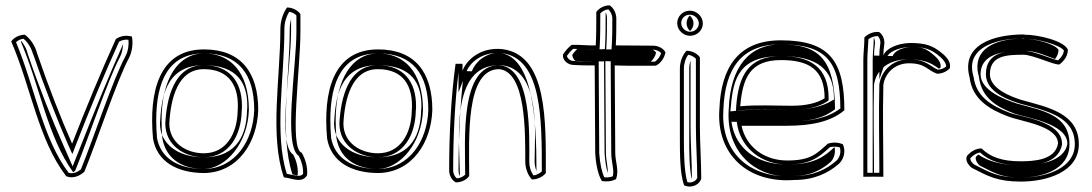

<svg xmlns="http://www.w3.org/2000/svg" viewBox="-20 -650 4089 719"><path d="M22 -495C96 -324 123 -127 228 10C255 21 281 7 296 -7C343 -122 417 -347 463 -433C477 -460 478 -493 474 -513C451 -520 429 -514 414 -504C358 -381 302 -245 250 -112C209 -204 160 -330 119 -450C112 -478 94 -505 73 -520C51 -520 31 -508 22 -495ZM40 -492C47 -499 58 -504 68 -505C85 -491 98 -469 104 -446H105V-445C146 -325 195 -199 236 -106L251 -73L264 -107C315 -238 371 -374 426 -494C437 -500 449 -503 461 -501C463 -482 460 -459 450 -440C403 -353 330 -131 283 -16C270 -5 253 2 237 -3C139 -133 111 -322 40 -492ZM58 -494C129 -328 158 -138 254 -5C257 -7 259 -9 262 -12C309 -126 383 -349 429 -436C437 -451 440 -469 441 -485C388 -367 335 -237 285 -110L252 -27L216 -109C175 -201 125 -327 84 -448C80 -466 71 -482 60 -496Z M553 -131C568 -44 644 -2 746 -2C872 -5 943 -117 947 -238C947 -379 882 -465 744 -465C576 -465 537 -308 553 -131ZM565 -200C565 -345 611 -450 744 -450C873 -450 932 -373 932 -238C928 -122 861 -20 746 -17C648 -17 582 -57 568 -133C566 -157 565 -178 565 -200ZM579 -188C584 -270 593 -406 743 -406C871 -406 906 -336 906 -255C906 -248 906 -242 905 -234C903 -155 874 -61 743 -61C644 -61 579 -113 579 -188ZM585 -200C585 -178 586 -156 588 -132C603 -47 673 -17 745 -17C827 -20 908 -114 912 -238C912 -383 840 -450 744 -450C646 -450 585 -353 585 -200ZM599 -188C599 -103 674 -61 743 -61C839 -61 883 -145 885 -233C886 -241 886 -247 886 -254C886 -344 839 -406 743 -406C630 -406 604 -278 599 -189ZM614 -188C619 -279 645 -391 743 -391C837 -391 877 -330 870 -234C868 -149 827 -76 743 -76C679 -76 614 -114 614 -188Z M1030 -542C1030 -359 989 -142 1043 14C1077 18 1111 38 1130 6C1133 -27 1122 -57 1110 -78C1062 -92 1105 -391 1105 -531V-597C1097 -610 1076 -622 1055 -622C1041 -603 1030 -573 1030 -542ZM1045 -542C1045 -566 1053 -590 1063 -606C1075 -604 1085 -598 1090 -592V-531C1090 -401 1040 -103 1099 -66C1109 -47 1116 -24 1115 1C1105 14 1088 7 1054 1C1006 -150 1045 -360 1045 -542ZM1065 -542C1065 -361 1026 -150 1075 3C1081 4 1087 6 1092 7C1093 6 1094 6 1095 4C1097 -24 1089 -51 1078 -71C1017 -110 1070 -395 1070 -531V-578C1067 -567 1065 -554 1065 -542Z M1205 -131C1220 -44 1296 -2 1398 -2C1524 -5 1595 -117 1599 -238C1599 -379 1534 -465 1396 -465C1228 -465 1189 -308 1205 -131ZM1217 -200C1217 -345 1263 -450 1396 -450C1525 -450 1584 -373 1584 -238C1580 -122 1513 -20 1398 -17C1300 -17 1234 -57 1220 -133C1218 -157 1217 -178 1217 -200ZM1231 -188C1236 -270 1245 -406 1395 -406C1523 -406 1558 -336 1558 -255C1558 -248 1558 -242 1557 -234C1555 -155 1526 -61 1395 -61C1296 -61 1231 -113 1231 -188ZM1237 -200C1237 -178 1238 -156 1240 -132C1255 -47 1325 -17 1397 -17C1479 -20 1560 -114 1564 -238C1564 -383 1492 -450 1396 -450C1298 -450 1237 -353 1237 -200ZM1251 -188C1251 -103 1326 -61 1395 -61C1491 -61 1535 -145 1537 -233C1538 -241 1538 -247 1538 -254C1538 -344 1491 -406 1395 -406C1282 -406 1256 -278 1251 -189ZM1266 -188C1271 -279 1297 -391 1395 -391C1489 -391 1529 -330 1522 -234C1520 -149 1479 -76 1395 -76C1331 -76 1266 -114 1266 -188Z M1662 -12C1662 8 1673 26 1687 33C1709 33 1729 22 1737 9C1737 -131 1722 -391 1849 -391C1950 -382 1947 -154 1947 -45C1947 -18 1958 8 1972 22C1994 22 2014 11 2024 -2C2024 -194 2031 -445 1861 -466C1786 -474 1730 -432 1712 -385V-411H1686C1669 -289 1662 -145 1662 -12ZM1677 -12C1677 -134 1683 -266 1697 -379V-304L1726 -380C1741 -420 1791 -458 1859 -451C2010 -432 2009 -204 2009 -8C2001 -1 1989 6 1978 7C1968 -6 1962 -25 1962 -45C1962 -146 1972 -395 1850 -406H1849C1701 -406 1722 -125 1722 4C1715 11 1704 17 1691 18C1684 13 1677 1 1677 -12ZM1697 -12C1697 -5 1698 2 1701 8C1701 8 1702 8 1702 7C1702 -120 1663 -406 1849 -406H1853H1856C2008 -392 1982 -144 1982 -45C1982 -32 1985 -20 1989 -9C1989 -207 1976 -436 1852 -452C1821 -455 1775 -437 1752 -394C1750 -390 1748 -387 1747 -383L1714 -384L1716 -370C1703 -258 1697 -130 1697 -12Z M2091 -450C2081 -437 2097 -409 2125 -407C2154 -405 2178 -405 2207 -405C2207 -294 2209 -184 2209 -76C2212 -28 2221 7 2234 28C2254 31 2271 29 2287 21C2299 -13 2284 -44 2284 -78C2284 -184 2282 -295 2282 -405C2332 -403 2385 -404 2436 -404C2453 -412 2468 -432 2472 -454C2465 -468 2446 -479 2425 -479C2378 -479 2332 -480 2286 -480C2288 -514 2288 -546 2288 -581C2288 -602 2276 -622 2263 -630C2241 -630 2222 -618 2213 -605C2213 -561 2213 -522 2211 -480C2179 -479 2153 -483 2121 -482C2110 -474 2100 -463 2091 -450ZM2103 -441C2110 -451 2119 -461 2126 -467C2155 -467 2179 -464 2211 -465H2225L2226 -479C2228 -519 2228 -560 2228 -600C2235 -607 2246 -614 2258 -615C2266 -608 2273 -594 2273 -581C2273 -546 2273 -514 2271 -481L2270 -465H2286C2332 -465 2378 -464 2425 -464C2438 -464 2450 -458 2456 -451C2451 -436 2442 -425 2432 -419C2381 -419 2331 -418 2283 -420L2267 -421V-405C2267 -295 2269 -184 2269 -78C2269 -42 2281 -15 2275 10C2266 14 2254 15 2243 14C2234 -5 2227 -35 2224 -76C2224 -185 2222 -294 2222 -405V-420H2207C2178 -420 2154 -420 2126 -422C2109 -423 2103 -438 2103 -441ZM2124 -446C2121 -442 2127 -427 2135 -422C2158 -421 2179 -420 2207 -420H2242V-405C2242 -294 2244 -184 2244 -76C2246 -46 2250 -21 2256 -2C2257 -26 2249 -50 2249 -78C2249 -184 2247 -295 2247 -405V-421L2285 -420C2326 -418 2371 -419 2417 -419C2425 -426 2434 -439 2437 -453C2433 -459 2426 -463 2423 -464C2376 -464 2330 -465 2286 -465H2250L2251 -480C2253 -514 2253 -546 2253 -581C2253 -589 2252 -596 2248 -604C2248 -559 2248 -522 2246 -480L2245 -466L2214 -465C2184 -464 2162 -466 2142 -467C2136 -461 2130 -455 2124 -446Z M2516 -563C2516 -538 2538 -516 2564 -516C2591 -516 2612 -537 2612 -562C2612 -588 2590 -610 2563 -610C2537 -610 2516 -589 2516 -563ZM2526 -130C2526 -75 2526 2 2542 44C2570 57 2601 41 2606 18C2606 -41 2601 -116 2601 -172V-435C2593 -448 2572 -460 2551 -460C2537 -446 2526 -420 2526 -393ZM2531 -563C2531 -581 2545 -595 2563 -595C2582 -595 2597 -579 2597 -562C2597 -546 2583 -531 2564 -531C2546 -531 2531 -547 2531 -563ZM2541 -130V-393C2541 -413 2548 -433 2557 -445C2570 -443 2580 -436 2586 -430V-172C2586 -116 2591 -42 2591 16C2587 27 2571 37 2554 32C2542 -8 2541 -78 2541 -130ZM2551 -563C2551 -551 2557 -540 2564 -534C2571 -540 2577 -550 2577 -562C2577 -575 2570 -586 2563 -592C2557 -586 2551 -575 2551 -563ZM2561 -130C2561 -84 2561 -22 2570 20C2570 19 2571 18 2571 17C2571 -41 2566 -116 2566 -172V-424C2563 -414 2561 -404 2561 -393Z M2674 -242C2661 -72 2781 37 2954 24C3029 24 3082 -2 3122 -37C3143 -57 3147 -89 3136 -110C3118 -117 3099 -118 3080 -112C3037 -73 3015 -49 2928 -49C2840 -49 2773 -102 2757 -179H2926C3021 -179 3092 -195 3142 -237C3142 -421 3087 -499 2904 -499C2745 -499 2680 -397 2674 -242ZM2689 -241C2695 -392 2755 -484 2904 -484C3077 -484 3126 -417 3127 -244C3081 -209 3016 -194 2926 -194H2739L2742 -176C2760 -92 2834 -34 2928 -34C3017 -34 3047 -62 3088 -99C3101 -102 3113 -101 3125 -98C3130 -82 3126 -61 3112 -48C3074 -15 3025 9 2954 9H2953C2935 10 2918 10 2902 9C2766 -1 2678 -97 2689 -241ZM2709 -242C2697 -81 2808 9 2923 10C2931 10 2939 10 2948 9H2951H2954C3007 9 3051 -9 3090 -43C3104 -56 3110 -81 3105 -99C3068 -65 3032 -34 2928 -34C2804 -34 2738 -102 2722 -178L2719 -194H2926C3008 -194 3062 -206 3107 -241C3106 -426 3048 -484 2904 -484C2788 -484 2715 -402 2709 -242ZM2715 -233 2717 -253C2726 -356 2748 -440 2905 -440C3041 -440 3103 -390 3103 -282V-277L3097 -274C3061 -251 3007 -239 2944 -239C2878 -239 2811 -242 2760 -237ZM2736 -235 2753 -237C2811 -243 2880 -239 2944 -239C2999 -239 3043 -248 3076 -269L3083 -274V-282C3083 -399 3013 -440 2905 -440C2780 -440 2746 -363 2737 -253ZM2752 -252C2761 -360 2790 -425 2905 -425C3009 -425 3068 -390 3068 -282C3038 -263 2997 -254 2944 -254C2881 -254 2812 -258 2752 -252Z M3213 12C3239 11 3262 12 3288 12C3288 -103 3285 -220 3288 -332C3294 -376 3331 -413 3384 -413C3446 -413 3452 -387 3489 -374C3507 -374 3523 -381 3536 -393C3544 -414 3526 -435 3512 -447C3473 -481 3444 -489 3386 -489C3339 -487 3297 -468 3288 -442C3288 -454 3289 -467 3291 -480C3295 -502 3285 -522 3272 -530C3249 -533 3228 -521 3217 -510C3217 -480 3213 -452 3213 -425ZM3228 -3V-425C3228 -449 3231 -475 3232 -503C3241 -510 3255 -515 3267 -515C3274 -509 3279 -496 3276 -482C3274 -468 3273 -455 3273 -442V-353L3302 -437C3307 -453 3341 -472 3386 -474C3443 -474 3465 -468 3502 -436C3515 -425 3524 -410 3523 -401C3514 -393 3503 -390 3492 -389C3464 -400 3449 -428 3384 -428C3323 -428 3280 -385 3273 -334V-333V-332C3270 -224 3273 -113 3273 -3ZM3248 -3H3253C3253 -112 3250 -225 3253 -332V-333C3259 -375 3292 -428 3384 -428C3455 -428 3480 -403 3496 -393C3498 -394 3500 -395 3502 -397C3506 -412 3493 -430 3481 -440C3445 -472 3431 -474 3388 -474C3362 -472 3330 -461 3323 -440L3253 -442C3253 -454 3254 -467 3256 -481C3258 -491 3256 -500 3253 -508C3252 -508 3253 -508 3252 -507C3252 -478 3248 -450 3248 -425Z M3602 -67C3594 -55 3601 -35 3620 -21C3679 9 3714 30 3803 30C3900 30 4020 -6 4020 -110C4020 -227 3901 -249 3804 -276C3767 -288 3687 -317 3687 -372C3687 -442 3749 -445 3813 -445C3848 -445 3935 -403 3948 -409C3965 -422 3979 -441 3979 -464C3965 -497 3869 -520 3818 -520L3813 -521C3706 -521 3577 -485 3611 -360C3621 -278 3686 -240 3755 -214C3807 -194 3942 -179 3942 -112C3931 -50 3851 -46 3801 -46C3733 -46 3688 -62 3656 -94C3638 -95 3616 -84 3602 -67ZM3614 -58C3625 -70 3640 -78 3650 -79C3686 -46 3734 -31 3801 -31C3848 -31 3943 -32 3957 -109V-111V-112C3957 -197 3802 -212 3760 -228C3692 -254 3635 -289 3626 -362V-363L3625 -364C3622 -376 3620 -388 3620 -398C3619 -477 3717 -506 3812 -506L3817 -505H3818C3865 -505 3949 -482 3964 -461C3963 -447 3954 -434 3942 -424C3920 -428 3850 -460 3813 -460C3752 -460 3672 -458 3672 -372C3672 -302 3765 -273 3800 -262C3902 -234 4005 -213 4005 -110C4005 -21 3900 15 3803 15C3717 15 3687 -4 3628 -34C3613 -46 3613 -56 3614 -58ZM3635 -63C3631 -57 3636 -41 3649 -30C3708 0 3732 15 3803 15C3876 15 3985 -11 3985 -110C3985 -221 3883 -236 3785 -263L3784 -264H3783C3744 -277 3652 -310 3652 -372C3652 -449 3738 -460 3813 -460C3861 -460 3901 -439 3931 -429C3938 -438 3944 -450 3944 -463C3932 -486 3853 -505 3818 -505H3810L3806 -506C3730 -504 3630 -481 3641 -385C3642 -378 3644 -370 3646 -362V-361C3656 -282 3714 -249 3778 -225C3815 -211 3977 -189 3977 -112V-111C3964 -40 3859 -31 3801 -31C3733 -31 3680 -46 3644 -71C3641 -69 3638 -67 3635 -63Z"/></svg>

Font: Snowfall
Style: Eco
Weight: 400
Designer: Jasper
Foundry: Cannot Into Space Fonts
Version: Version 0.9